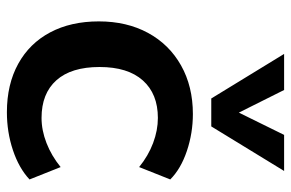

<svg xmlns="http://www.w3.org/2000/svg" viewBox="-160 -656 824 543"><g transform="rotate(90 251.5 -384.0)"><path d="M40 -252Q40 -331 72.5 -391Q105 -451 164.5 -484.5Q224 -518 302 -518Q356 -518 406.5 -501Q457 -484 487 -454L452 -366Q420 -392 384 -405.5Q348 -419 313 -419Q245 -419 207 -376.5Q169 -334 169 -254Q169 -174 206.5 -132Q244 -90 313 -90Q348 -90 384 -104Q420 -118 452 -144L487 -56Q455 -26 404 -9Q353 8 297 8Q218 8 160 -24Q102 -56 71 -114.5Q40 -173 40 -252ZM463 -776 337 -570H258L132 -776H234L298 -648L361 -776Z"/></g></svg>

Font: Muli
Style: Bold
Weight: 700
Designer: Vernon Adams
Foundry: Vernon Adams
Version: Version 2.001